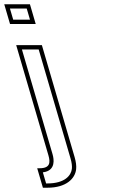

<svg xmlns="http://www.w3.org/2000/svg" viewBox="-29 -687 653 897"><path d="M326.7 103.5C328.4 87.8 326 69 319.6 47L166.7 -476H46.7L197.3 39C206.8 71.7 205.8 99 156 99H144.8L171.4 190H192.6C280.8 190 322.1 147.1 326.7 103.5ZM17.8 -575H137.8L110.9 -667H-9.1ZM306.8 101.4C303.6 132.2 274.3 170 192.6 170H186.4L171.2 118.2C177.1 117.4 179.7 116.9 183.9 115.7C228.5 103.4 224.2 60 216.5 33.4L73.4 -456H151.7L300.4 52.6C306.4 73 308.1 89.4 306.8 101.4ZM32.7 -595 17.5 -647H95.9L111.1 -595Z"/></svg>

Font: Din Kursivschrift
Style: BreitLeftGho
Weight: 400
Version: Version 1.089